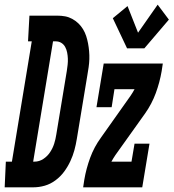

<svg xmlns="http://www.w3.org/2000/svg" viewBox="-79 -802 743 822"><path d="M-59 0 -54 -110H-28L57 -625H41L47 -735H166Q184 -735 200 -732Q216 -729 230.5 -721Q245 -713 256.5 -702Q268 -691 276.5 -677Q285 -663 290 -647.5Q295 -632 298 -616Q301 -600 302.5 -583Q304 -566 303.5 -549Q303 -532 300.5 -514.5Q298 -497 295 -480L250 -208Q246 -183 239.5 -159Q233 -135 222 -111.5Q211 -88 195.5 -67Q180 -46 158.5 -30Q137 -14 112.5 -7Q88 0 63 0ZM69 -110Q89 -110 106.5 -121.5Q124 -133 135.5 -150.5Q147 -168 153 -187Q159 -206 162 -226L207 -498Q209 -511 210.5 -524.5Q212 -538 211.5 -551Q211 -564 208.5 -577Q206 -590 200 -601Q194 -612 183.5 -618.5Q173 -625 159 -625H148L63 -110ZM465 -595 404 -724 467 -776 512 -662 596 -782 644 -718 539 -595ZM277 0 282 -33Q290 -80 307 -126.5Q324 -173 354 -214L480 -392Q485 -399 489 -406Q493 -413 497 -420H411L399 -343H334L365 -530H618L613 -497Q605 -450 588 -403.5Q571 -357 542 -316L415 -138Q410 -131 406 -124Q402 -117 398 -110H484L497 -187H561L530 0Z"/></svg>

Font: Iosevka Curly Slab XBdEx
Style: Italic
Weight: 800
Width: 7
Italic angle: -9°
Monospace: yes
Designer: Belleve Invis
Foundry: Belleve Invis
Version: Version 11.1.0; ttfautohint (v1.8.3)